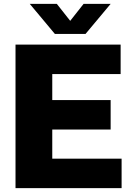

<svg xmlns="http://www.w3.org/2000/svg" viewBox="-20 -970 683 990"><path d="M60 0V-740H602V-588H249.5V-454H550.5V-302H249.5V-152H607V0ZM263 -795 133.5 -950H273L342 -862.5L411 -950H550.5L421 -795Z"/></svg>

Font: Encode Sans XBd
Style: Regular
Weight: 800
Designer: Multiple Designers
Foundry: Impallari Type
Version: Version 3.002; ttfautohint (v1.8.3) -l 8 -r 50 -G 200 -x 14 